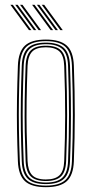

<svg xmlns="http://www.w3.org/2000/svg" viewBox="-20 -770 380 796"><path d="M170.2 6Q110.5 6 83.5 -18.9Q56.5 -43.8 54.2 -101Q51.5 -169.5 50.5 -232Q49.5 -294.5 50.5 -359Q51.5 -423.5 54.2 -498Q56.5 -556 83.6 -581Q110.8 -606 170.2 -606Q228.5 -606 256.2 -581.6Q284 -557.2 286.2 -498Q290.2 -387.2 290.1 -293.5Q290 -199.8 286.2 -101Q284 -43.8 257 -18.9Q230 6 170.2 6ZM170.2 -0.5Q226 -0.5 251.1 -23.9Q276.2 -47.2 278.2 -101.2Q282 -200 282.1 -293.6Q282.2 -387.2 278.2 -497.8Q276.2 -552.2 251.1 -575.9Q226 -599.5 170.2 -599.5Q114.5 -599.5 89.4 -575.9Q64.2 -552.2 62.2 -497.8Q59.5 -424 58.5 -359.5Q57.5 -295 58.5 -232.4Q59.5 -169.8 62.2 -101.2Q64.2 -47.8 89.2 -24.1Q114.2 -0.5 170.2 -0.5ZM170.2 -6.8Q118 -6.8 95.1 -29.1Q72.2 -51.5 70.2 -101.5Q67.5 -170.2 66.5 -232.4Q65.5 -294.5 66.5 -358.8Q67.5 -423 70.2 -497.5Q72.2 -548.2 95.2 -570.8Q118.2 -593.2 170.2 -593.2Q219.8 -593.2 244.1 -571.9Q268.5 -550.5 270.2 -497.2Q273 -421 273.8 -353.5Q274.5 -286 273.6 -223.9Q272.8 -161.8 270.2 -101.8Q268.5 -50.8 245.1 -28.8Q221.8 -6.8 170.2 -6.8ZM170.2 -13.2Q217.8 -13.2 239.1 -33.9Q260.5 -54.5 262.2 -102Q266 -201.5 266.1 -294.1Q266.2 -386.8 262.2 -497Q260.5 -546.2 238.5 -566.5Q216.5 -586.8 170.2 -586.8Q123 -586.8 101.6 -566Q80.2 -545.2 78.2 -497.2Q75.5 -423.2 74.5 -358.9Q73.5 -294.5 74.5 -232.1Q75.5 -169.8 78.2 -102Q80.2 -54.5 101.5 -33.9Q122.8 -13.2 170.2 -13.2ZM170.2 -19.5Q127 -19.5 107.5 -38.8Q88 -58 86.2 -102.2Q83.8 -164 82.6 -224.5Q81.5 -285 82.4 -351.5Q83.2 -418 86.2 -497.2Q88 -541.8 107.6 -561.1Q127.2 -580.5 170.2 -580.5Q213.5 -580.5 233 -561Q252.5 -541.5 254.2 -496.8Q258.2 -386.2 258.2 -294.2Q258.2 -202.2 254.2 -102.2Q252.5 -58 233 -38.8Q213.5 -19.5 170.2 -19.5ZM170.2 -26Q209 -26 226.9 -43.6Q244.8 -61.2 246.2 -102.5Q250 -197.5 250.2 -289.6Q250.5 -381.8 246.2 -496.5Q244.8 -539.8 226.1 -556.9Q207.5 -574 170.2 -574Q131 -574 113.5 -556Q96 -538 94.2 -497Q91.2 -417 90.4 -350.6Q89.5 -284.2 90.6 -224.2Q91.8 -164.2 94.2 -102.5Q96 -62.8 112.9 -44.4Q129.8 -26 170.2 -26ZM140.2 -645 63.2 -750H73.2L150.2 -645ZM100.2 -645 23.2 -750H33.2L110.2 -645ZM120.2 -645 43.2 -750H53.2L130.2 -645ZM230.2 -645 153.2 -750H163.2L240.2 -645ZM190.2 -645 113.2 -750H123.2L200.2 -645ZM210.2 -645 133.2 -750H143.2L220.2 -645Z"/></svg>

Font: Big Shoulders Inline Text SC Thin
Style: Regular
Weight: 100
Designer: Patric King
Foundry: XO Type Co
Version: Version 2.002